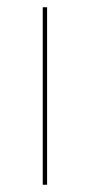

<svg xmlns="http://www.w3.org/2000/svg" viewBox="-20 -510 248 530"><path d="M110 -490V0H98V-490Z"/></svg>

Font: Lato 2
Style: Regular
Weight: 100
Designer: Lukasz Dziedzic with Adam Twardoch and Botio Nikoltchev
Foundry: tyPoland Lukasz Dziedzic
Version: Version 2.015; 2015-08-06; http://www.latofonts.com/